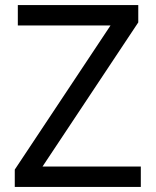

<svg xmlns="http://www.w3.org/2000/svg" viewBox="-20 -734 612 754"><path d="M533 0H38V-68L414 -634H50V-714H523V-646L147 -80H533Z"/></svg>

Font: Noto Sans Living
Style: Regular
Weight: 400
Designer: Monotype Design Team
Foundry: Monotype Imaging Inc.
Version: Version 2.013; ttfautohint (v1.8.4.7-5d5b)